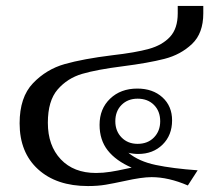

<svg xmlns="http://www.w3.org/2000/svg" viewBox="-20 -616 726 646"><path d="M141 -203Q141 -126 184.5 -80Q228 -34 303 -34Q327 -34 352 -38Q377 -42 399 -47L423 -52Q370 -75 342.5 -110Q315 -145 315 -196Q315 -250 350.5 -284Q386 -318 442 -318Q494 -318 526.5 -288.5Q559 -259 559 -211Q559 -161 527 -129.5Q495 -98 445 -98Q428 -98 412 -102Q447 -73 504 -61Q561 -49 645 -43L612 8Q547 -20 490 -20Q457 -20 399 -7Q362 1 335.5 5.5Q309 10 276 10Q170 10 108 -46.5Q46 -103 46 -201Q46 -289 91 -336Q136 -383 198 -400.5Q260 -418 357 -430Q436 -439 481 -451.5Q526 -464 552 -492Q578 -520 578 -571V-596H664V-571Q664 -504 626 -468Q588 -432 533.5 -418Q479 -404 393 -393Q306 -382 256.5 -367.5Q207 -353 174 -315Q141 -277 141 -203ZM368 -208Q368 -175 389 -153.5Q410 -132 443 -132Q477 -132 498 -153.5Q519 -175 519 -208Q519 -242 498 -263Q477 -284 443 -284Q410 -284 389 -263Q368 -242 368 -208Z"/></svg>

Font: Fahkwang
Style: Regular
Weight: 400
Version: Version 1.000; ttfautohint (v1.6)